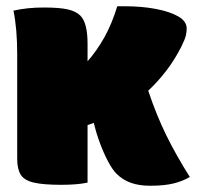

<svg xmlns="http://www.w3.org/2000/svg" viewBox="-20 -584 640 614"><path d="M260 0Q241 4 219.5 5.5Q198 7 175 7Q119 7 88.5 0Q58 -7 46.5 -25Q35 -43 35 -76V-410Q35 -493 23 -550Q67 -560 120 -560Q170 -560 196.5 -554Q223 -548 237 -534Q260 -511 260 -444V-388Q290 -422 314 -465Q338 -508 355 -564H379Q433 -564 478 -555.5Q523 -547 550 -531.5Q577 -516 577 -493Q577 -483 574.5 -471Q572 -459 559 -433Q538 -392 511.5 -357.5Q485 -323 454 -294Q480 -216 512 -151Q544 -86 587 -18Q563 -4 533.5 3Q504 10 460 10Q426 10 399.5 1Q373 -8 352 -29Q340 -41 326.5 -66Q313 -91 300.5 -124Q288 -157 280 -191Q270 -187 260 -184Z"/></svg>

Font: Recursive Mn Csl St XBk
Style: Regular
Weight: 1000
Monospace: yes
Version: Version 1.079;hotconv 1.0.112;makeotfexe 2.5.65598; ttfautoh